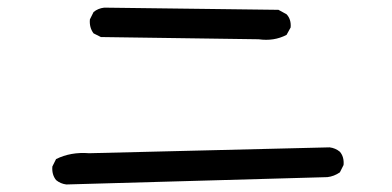

<svg xmlns="http://www.w3.org/2000/svg" viewBox="-20 -574 1040 510"><path d="M156.2 -84Q140.6 -85.9 128.9 -95.7Q117.2 -110.4 119.1 -131.8L128.9 -151.4Q168 -170.9 216.8 -167L855.5 -182.6Q871.1 -180.7 882.8 -170.9Q894.5 -157.2 892.6 -135.7L882.8 -116.2Q867.2 -105.5 849.6 -103.5ZM667 -469.7 248 -475.6 228.5 -485.4Q216.8 -501 218.8 -522.5L228.5 -542Q240.2 -551.8 256.8 -553.7L719.7 -547.9L741.2 -536.1Q753.9 -522.5 752 -501L741.2 -481.4Q708 -463.9 667 -469.7Z"/></svg>

Font: JasonHandwriting2
Style: Regular
Weight: 400
Version: Version 1.05.10